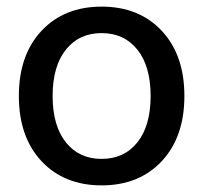

<svg xmlns="http://www.w3.org/2000/svg" viewBox="-20 -550 614 580"><path d="M105.5 -457Q174 -530 287 -530Q400 -530 468.5 -457Q537 -384 537 -260Q537 -136 468.5 -63Q400 10 287 10Q174 10 105.5 -63Q37 -136 37 -260Q37 -384 105.5 -457ZM179 -120Q219 -70 287 -70Q355 -70 395 -120Q435 -170 435 -260Q435 -350 395 -400Q355 -450 287 -450Q219 -450 179 -400Q139 -350 139 -260Q139 -170 179 -120Z"/></svg>

Font: Mplus 1p Medium
Style: Regular
Weight: 500
Version: Version 1.061